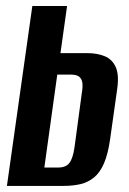

<svg xmlns="http://www.w3.org/2000/svg" viewBox="-20 -610 424 630"><path d="M2.7 0 86.1 -590.4H200.1L178.4 -435.7H266.3Q299 -435.7 323.5 -425.6Q348 -415.6 359.6 -390.3Q371.2 -365.1 364.5 -317.6L341.5 -154.6Q334.5 -104.6 321.2 -74Q308 -43.5 288.5 -27.7Q269.1 -11.9 244.3 -5.9Q219.5 0 188.2 0ZM125.5 -60.3H171.2Q196.2 -60.3 207.7 -75.3Q219.2 -90.3 224.4 -126L248.8 -307.2Q251.8 -324.3 250.3 -337.5Q248.8 -350.6 240.2 -357.9Q231.6 -365.2 212.9 -365.2H167.9Z"/></svg>

Font: Alumni Sans SC Thin
Style: Italic
Weight: 100
Italic angle: -8°
Designer: Robert E. Leuschke
Foundry: Robert E. Leuschke
Version: Version 1.016